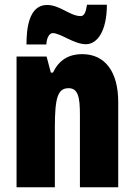

<svg xmlns="http://www.w3.org/2000/svg" viewBox="-20 -792 569 812"><path d="M432 -772H348C343 -741 337 -724 321 -724C276 -724 234 -771 179 -771C100 -771 92 -666 92 -604H176C178 -640 193 -652 203 -652C236 -652 293 -605 343 -605C393 -605 432 -663 432 -772ZM328 -563C269 -563 229 -537 204 -485H195L177 -553H50V0H212V-253C212 -378 224 -419 270 -419C310 -419 318 -381 318 -308V0H480V-360C480 -489 424 -563 328 -563Z"/></svg>

Font: Noto Sans Thai ExtCond Blk
Style: Regular
Weight: 900
Width: 2
Designer: Monotype Design Team
Foundry: Monotype Imaging Inc.
Version: Version 2.002